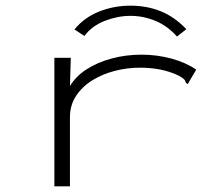

<svg xmlns="http://www.w3.org/2000/svg" viewBox="-20 -657 790 678"><path d="M172 -453H230L227 -353Q247 -387 285.5 -412Q324 -437 374.5 -450.5Q425 -464 479 -464Q535 -464 586 -450Q637 -436 673 -411L648 -369L643 -360L636 -365Q635 -372 630 -377Q625 -382 611 -390Q579 -405 545.5 -411.5Q512 -418 474 -418Q430 -418 386.5 -407Q343 -396 307 -374Q271 -352 249 -319Q227 -286 227 -243V1H172ZM278 -530 243 -553Q277 -595 329.5 -616Q382 -637 441 -637Q498 -637 547 -617.5Q596 -598 638 -554L605 -528Q571 -566 528.5 -583.5Q486 -601 441 -601Q396 -601 350.5 -583.5Q305 -566 278 -530Z"/></svg>

Font: Inconsolata ExtraExpanded Light
Style: Regular
Weight: 300
Width: 8
Monospace: yes
Designer: Raph Levien, Cyreal, Brenton Simpson
Foundry: Raph Levien, Cyreal, Google
Version: Version 3.001; ttfautohint (v1.8.2.53-6de2)